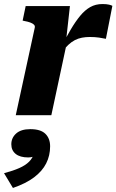

<svg xmlns="http://www.w3.org/2000/svg" viewBox="-52 -570 576 950"><path d="M26 0H202L281 -369L275 -370L294 -540H75L60 -468L69 -466Q86 -463 98 -458.5Q110 -454 116 -448Q122 -442 120 -433ZM504 -541Q500 -544 487.5 -547Q475 -550 455 -550Q421 -550 394.5 -535Q368 -520 344.5 -491.5Q321 -463 297.5 -423Q274 -383 248 -332L255 -313Q271 -334 286.5 -348.5Q302 -363 318.5 -371.5Q335 -380 353.5 -383.5Q372 -387 392 -387Q418 -387 438 -384Q458 -381 472 -378ZM12 360 -32 287Q13 275 43.5 261.5Q74 248 92 230Q110 212 117 187Q120 183 123 183Q126 183 129 186Q132 189 132 194Q124 201 113 205Q102 209 88 209Q47 209 25.5 191.5Q4 174 4 144Q4 112 28 90.5Q52 69 98 69Q149 69 172.5 92Q196 115 196 154Q196 200 176.5 238.5Q157 277 116.5 307.5Q76 338 12 360Z"/></svg>

Font: Roboto Serif
Style: Bold Italic
Weight: 700
Italic angle: -10°
Designer: Greg Gazdowicz
Foundry: Commercial Type
Version: Version 1.008